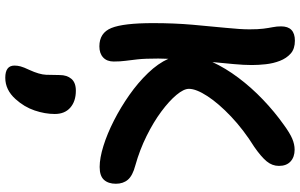

<svg xmlns="http://www.w3.org/2000/svg" viewBox="-220 -530 1111 710"><g transform="rotate(90 335.0 -175.5)"><path d="M152 12Q102 12 84 -32.5Q66 -77 66 -187Q66 -264 72 -333Q78 -402 83.5 -456Q89 -510 89 -543Q89 -575 86.5 -594.5Q84 -614 81 -629Q78 -644 78 -660Q78 -711 131 -711Q161 -711 178.5 -695.5Q196 -680 205.5 -655.5Q215 -631 218 -603.5Q221 -576 221 -552Q221 -522 217.5 -485Q214 -448 210 -406Q232 -454 268 -502Q304 -550 349 -593Q394 -636 442 -670Q472 -692 493 -701Q514 -710 534 -710Q561 -710 577.5 -695Q594 -680 594 -652Q594 -627 577 -606.5Q560 -586 524 -561Q460 -521 411.5 -475Q363 -429 336 -387.5Q309 -346 309 -319Q309 -300 331.5 -273Q354 -246 393 -217Q432 -188 483.5 -162.5Q535 -137 592 -121Q630 -111 645 -93.5Q660 -76 660 -49Q660 -21 645.5 -5Q631 11 598 11Q565 11 520 -3Q475 -17 426 -42Q377 -67 331.5 -99Q286 -131 250.5 -168Q215 -205 198 -243Q197 -224 197 -206Q197 -156 200 -129Q203 -102 205.5 -83.5Q208 -65 208 -41Q208 -16 193 -2Q178 12 152 12ZM268 360Q223 360 223 326Q223 315 226 303.5Q229 292 239 271Q256 234 257 209Q258 184 258 159Q258 132 272 115.5Q286 99 316 99Q355 99 378.5 119.5Q402 140 402 177Q402 213 389 251.5Q376 290 347 322Q313 360 268 360Z"/></g></svg>

Font: Shantell Sans Normal
Style: Regular
Weight: 600
Designer: Stephen Nixon, Anya Danilova, Shantell Martin
Foundry: Arrow Type
Version: Version 1.009;[a7da0bfa3]